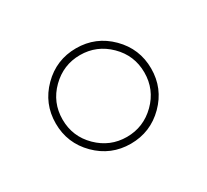

<svg xmlns="http://www.w3.org/2000/svg" viewBox="-72 -844 525 488"><g transform="rotate(-30 191.0 -600.0)"><path d="M92 -501Q51 -542 51 -600Q51 -658 92 -699Q133 -740 191 -740Q249 -740 290 -699Q331 -658 331 -600Q331 -542 290 -501Q249 -460 191 -460Q133 -460 92 -501ZM106.5 -685Q71 -650 71 -600Q71 -550 106.5 -515Q142 -480 191 -480Q240 -480 275.5 -515Q311 -550 311 -600Q311 -650 275.5 -685Q240 -720 191 -720Q142 -720 106.5 -685Z"/></g></svg>

Font: Mplus 1p Thin
Style: Regular
Weight: 250
Version: Version 1.061